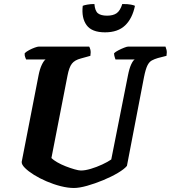

<svg xmlns="http://www.w3.org/2000/svg" viewBox="-20 -936 850 956"><path d="M348 0Q318 0 282.5 -9Q247 -18 212 -33Q177 -48 149 -65.5Q121 -83 104 -100Q87 -117 88 -130L172 -561Q178 -592 188 -613Q198 -634 207 -640H110Q108 -645 105 -652.5Q102 -660 103 -671Q111 -679 125 -686.5Q139 -694 153 -699Q167 -704 173 -704H424Q427 -700 430 -688.5Q433 -677 430 -658L383 -645Q352 -637 338 -619Q324 -601 316 -559L236 -149Q246 -139 265 -128Q284 -117 307 -108Q330 -99 351 -93Q372 -87 383 -87Q404 -87 432.5 -95.5Q461 -104 489 -117Q517 -130 534 -142L617 -560Q624 -596 633.5 -616Q643 -636 651 -640H555Q554 -643 551 -652Q548 -661 548 -671Q555 -678 569.5 -685.5Q584 -693 598 -698.5Q612 -704 618 -704H804Q806 -699 809 -688Q812 -677 809 -658L766 -647Q749 -642 736 -635Q723 -628 714 -610Q705 -592 697 -552L612 -110Q599 -94 567 -75Q535 -56 494 -39Q453 -22 414 -11Q375 0 348 0ZM503 -775Q437 -775 411 -811Q385 -847 392 -907Q398 -910 414.5 -913Q431 -916 450 -916Q453 -881 468 -869.5Q483 -858 513 -858Q543 -858 560.5 -870Q578 -882 589 -916Q617 -916 632 -913Q647 -910 652 -907Q639 -844 603 -809.5Q567 -775 503 -775Z"/></svg>

Font: Texturina Medium 12pt ExtraBold
Style: Italic
Weight: 800
Italic angle: -11°
Version: Version 1.002